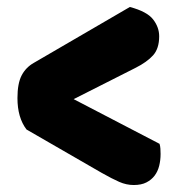

<svg xmlns="http://www.w3.org/2000/svg" viewBox="-20 -534 511 550"><path d="M437 -122Q439 -116 439.5 -108Q440 -100 440 -93Q440 -75 436 -59Q432 -43 423 -31Q414 -19 399.5 -11.5Q385 -4 363 -4Q342 -4 321.5 -13Q301 -22 271 -39L56 -163Q30 -197 30 -253Q30 -295 42 -318Q54 -341 77 -354L352 -514Q401 -501 418.5 -478.5Q436 -456 436 -430Q436 -395 418.5 -375.5Q401 -356 367 -339L191 -250Z"/></svg>

Font: Baloo Chettan
Style: Regular
Weight: 400
Designer: Maithili Shingre and Ek Type
Foundry: Ek Type
Version: Version 1.443;PS 1.000;hotconv 16.6.51;makeotf.lib2.5.65220;